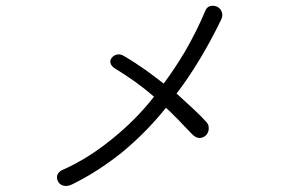

<svg xmlns="http://www.w3.org/2000/svg" viewBox="-20 -720 1040 658"><path d="M682.6 -680.7Q655.3 -615.2 614.3 -543.9Q578.1 -483.4 541 -433.6Q510.7 -457 478.5 -480.5Q436.5 -509.8 404.3 -528.3Q393.6 -535.2 381.8 -533.2Q371.1 -531.2 364.3 -523.4Q356.4 -514.6 358.4 -504.9Q360.4 -494.1 374 -485.4Q406.2 -465.8 442.4 -440.4Q477.5 -415 507.8 -388.7Q445.3 -308.6 362.3 -242.2Q280.3 -175.8 196.3 -138.7Q181.6 -132.8 176.8 -121.1Q172.9 -109.4 178.7 -98.6Q183.6 -87.9 196.3 -84Q210 -80.1 226.6 -87.9Q314.5 -130.9 397.5 -197.3Q480.5 -265.6 548.8 -350.6Q561.5 -339.8 579.1 -321.3Q589.8 -311.5 610.4 -289.1L639.6 -258.8Q651.4 -247.1 665 -247.1Q677.7 -248 686.5 -256.8Q695.3 -266.6 695.3 -279.3Q696.3 -293.9 684.6 -304.7Q670.9 -320.3 643.6 -345.7Q627.9 -360.4 593.8 -391.6L585 -399.4Q623 -448.2 665 -517.6Q702.1 -579.1 738.3 -653.3Q745.1 -668 739.3 -680.7Q735.4 -691.4 723.6 -697.3Q711.9 -702.1 700.2 -699.2Q687.5 -695.3 682.6 -680.7Z"/></svg>

Font: GulimChe
Style: Regular
Weight: 400
Monospace: yes
Version: Version 2.21